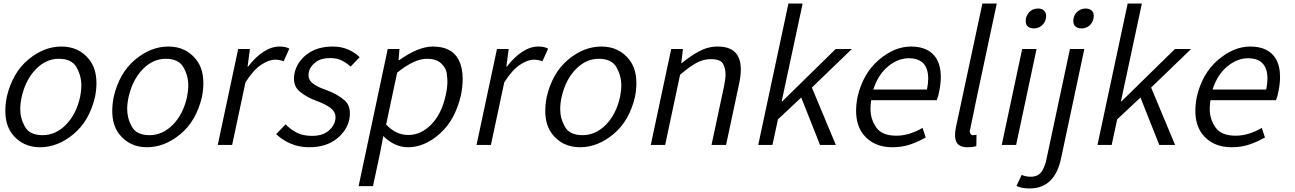

<svg xmlns="http://www.w3.org/2000/svg" viewBox="-20 -816 7289 1081"><path d="M206 13Q107 13 49 -61Q10 -112 10 -191Q10 -228 18 -270Q50 -406 138.5 -480Q227 -554 326 -554Q425 -554 483 -480Q523 -429 523 -347Q523 -311 515 -270Q483 -135 394 -61Q305 13 206 13ZM220 -55Q293 -55 351 -113.5Q409 -172 431 -270Q438 -305 438 -336Q438 -389 411 -437Q384 -485 311 -485Q239 -485 181.5 -426Q124 -367 102 -270Q94 -233 94 -202Q94 -150 120.5 -102.5Q147 -55 220 -55Z M808 13Q709 13 651 -61Q612 -112 612 -191Q612 -228 620 -270Q652 -406 740.5 -480Q829 -554 928 -554Q1027 -554 1085 -480Q1125 -429 1125 -347Q1125 -311 1117 -270Q1085 -135 996 -61Q907 13 808 13ZM822 -55Q895 -55 953 -113.5Q1011 -172 1033 -270Q1040 -305 1040 -336Q1040 -389 1013 -437Q986 -485 913 -485Q841 -485 783.5 -426Q726 -367 704 -270Q696 -233 696 -202Q696 -150 722.5 -102.5Q749 -55 822 -55Z M1287 0H1206L1321 -540H1387L1374 -441H1377Q1416 -493 1462 -523.5Q1508 -554 1554 -554Q1589 -554 1609 -542L1577 -471Q1553 -480 1528 -480Q1494 -480 1450 -451Q1406 -422 1362 -352Z M1721 13Q1663 13 1615 -8Q1567 -29 1535 -61L1588 -116Q1616 -87 1651 -69Q1686 -51 1737 -51Q1793 -51 1826.5 -77Q1860 -103 1868 -141L1869 -155Q1869 -188 1839 -209.5Q1809 -231 1765 -247Q1708 -267 1667 -301Q1635 -328 1635 -374Q1635 -388 1638 -403Q1652 -468 1709 -511Q1766 -554 1854 -554Q1903 -554 1941.5 -536.5Q1980 -519 2005 -494L1954 -441Q1931 -462 1904 -475.5Q1877 -489 1840 -489Q1786 -489 1756 -465Q1717 -434 1717 -393Q1717 -364 1743.5 -344.5Q1770 -325 1815 -310Q1819 -309 1822 -307Q1878 -287 1919 -252Q1950 -226 1950 -178Q1950 -163 1947 -145Q1933 -79 1873.5 -33Q1814 13 1721 13Z M2080 232H1999L2163 -540H2229L2224 -477H2227Q2336 -554 2417 -554Q2523 -554 2562 -480Q2585 -435 2585 -372Q2585 -329 2575 -279Q2542 -139 2456 -63Q2370 13 2277 13Q2202 13 2138 -50L2120 45ZM2279 -56Q2350 -56 2408 -115Q2466 -174 2489 -278Q2499 -321 2499 -357Q2499 -372 2495.5 -402Q2492 -432 2464.5 -458.5Q2437 -485 2383 -485Q2313 -485 2216 -407L2154 -115Q2209 -56 2279 -56Z M2744 0H2663L2778 -540H2844L2831 -441H2834Q2873 -493 2919 -523.5Q2965 -554 3011 -554Q3046 -554 3066 -542L3034 -471Q3010 -480 2985 -480Q2951 -480 2907 -451Q2863 -422 2819 -352Z M3246 13Q3147 13 3089 -61Q3050 -112 3050 -191Q3050 -228 3058 -270Q3090 -406 3178.5 -480Q3267 -554 3366 -554Q3465 -554 3523 -480Q3563 -429 3563 -347Q3563 -311 3555 -270Q3523 -135 3434 -61Q3345 13 3246 13ZM3260 -55Q3333 -55 3391 -113.5Q3449 -172 3471 -270Q3478 -305 3478 -336Q3478 -389 3451 -437Q3424 -485 3351 -485Q3279 -485 3221.5 -426Q3164 -367 3142 -270Q3134 -233 3134 -202Q3134 -150 3160.5 -102.5Q3187 -55 3260 -55Z M4068 0H3986L4057 -333Q4065 -371 4065 -399Q4065 -428 4051.5 -455.5Q4038 -483 3982 -483Q3939 -483 3899.5 -461Q3860 -439 3809 -395L3725 0H3644L3759 -540H3825L3816 -461H3819Q3866 -500 3916 -527Q3966 -554 4021 -554Q4151 -554 4151 -425Q4151 -389 4141 -343Z M4686 0H4597L4491 -267L4360 -144L4329 0H4249L4419 -796H4499L4381 -245H4384L4685 -540H4776L4551 -323Z M5004 13Q4897 13 4839 -61Q4800 -113 4800 -192Q4800 -228 4808 -270Q4839 -403 4927.5 -478.5Q5016 -554 5109 -554Q5210 -554 5252 -487Q5277 -445 5277 -383Q5277 -346 5268 -301Q5263 -273 5254 -252H4885Q4881 -226 4881 -203Q4881 -145 4913.5 -98.5Q4946 -52 5027 -52Q5099 -52 5174 -96L5192 -42Q5152 -19 5106 -3Q5060 13 5004 13ZM5199 -312Q5206 -346 5206 -373Q5206 -488 5096 -488Q5036 -488 4980 -442Q4924 -396 4897 -312Z M5427 13Q5380 13 5365 -16Q5357 -32 5357 -56Q5357 -75 5362 -99L5511 -796H5592Q5440 -85 5440 -77Q5440 -69 5444.5 -62Q5449 -55 5459 -55Q5464 -55 5478 -57L5477 6Q5461 13 5427 13Z M5701 0H5620L5735 -540H5816ZM5801 -656Q5775 -656 5763 -671Q5755 -682 5755 -698L5756 -713Q5774 -768 5825 -768Q5849 -768 5861 -753Q5870 -742 5870 -726L5869 -713Q5863 -686 5844 -671Q5825 -656 5801 -656Z M5777 245Q5731 245 5703 231L5732 169L5736 170Q5756 179 5783 179Q5825 179 5845 149.5Q5865 120 5874 70L6004 -540H6085L5955 71Q5920 245 5777 245ZM6069 -656Q6044 -656 6031 -671Q6023 -682 6023 -698Q6023 -732 6049 -753Q6068 -768 6093 -768Q6117 -768 6130 -753Q6138 -742 6138 -727L6137 -713Q6131 -686 6112.5 -671Q6094 -656 6069 -656Z M6596 0H6507L6401 -267L6270 -144L6239 0H6159L6329 -796H6409L6291 -245H6294L6595 -540H6686L6461 -323Z M6914 13Q6807 13 6749 -61Q6710 -113 6710 -192Q6710 -228 6718 -270Q6749 -403 6837.5 -478.5Q6926 -554 7019 -554Q7120 -554 7162 -487Q7187 -445 7187 -383Q7187 -346 7178 -301Q7173 -273 7164 -252H6795Q6791 -226 6791 -203Q6791 -145 6823.5 -98.5Q6856 -52 6937 -52Q7009 -52 7084 -96L7102 -42Q7062 -19 7016 -3Q6970 13 6914 13ZM7109 -312Q7116 -346 7116 -373Q7116 -488 7006 -488Q6946 -488 6890 -442Q6834 -396 6807 -312Z"/></svg>

Font: l_WÎeÑOS 300W
Style: Regular
Weight: 300
Designer: R?O
Version: Version 2.00 June 21, 2023